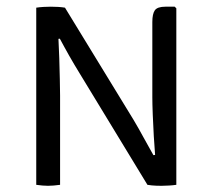

<svg xmlns="http://www.w3.org/2000/svg" viewBox="-20 -566 650 588"><path d="M91 -542.5Q100.5 -544 113 -544.8Q125.5 -545.5 135.5 -545.5Q147 -545.5 158.8 -544.8Q170.5 -544 179 -542.5L167 -448L159 -447Q160.5 -421.5 161.5 -388.2Q162.5 -355 163.2 -323.8Q164 -292.5 164 -273V0Q154 1.5 144.5 2.2Q135 3 127 3Q119 3 109.8 2.2Q100.5 1.5 91 0ZM223.5 -342Q215.5 -355 207.5 -368.5Q199.5 -382 192 -395.2Q184.5 -408.5 177.2 -421.8Q170 -435 163 -448L128.5 -488L179 -542.5L389 -199Q397 -185.5 404.8 -171.8Q412.5 -158 420.2 -144Q428 -130 435.5 -116.5Q443 -103 450 -90.5L481.5 -56.5L431.5 0ZM520 -540.5V0Q510 1.5 498 2.2Q486 3 475.5 3Q468 3 460 2.8Q452 2.5 444.8 1.8Q437.5 1 431.5 0L447 -90.5L455 -91.5Q453 -115 451 -148.8Q449 -182.5 447.8 -215.2Q446.5 -248 446.5 -268V-498.5Q446.5 -523.5 454.2 -534.5Q462 -545.5 486.5 -545.5H515Z"/></svg>

Font: Signika SC
Style: Regular
Weight: 300
Designer: Anna Giedryś
Foundry: Anna Giedryś
Version: Version 2.000